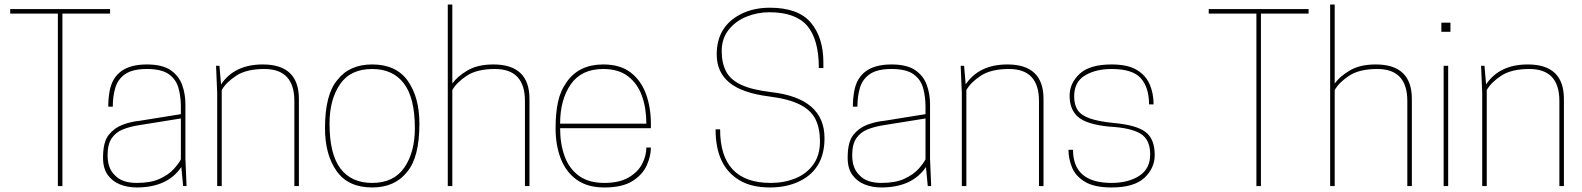

<svg xmlns="http://www.w3.org/2000/svg" viewBox="-20 -820 6971 846"><path d="M255 0H235V-760H25V-780H465V-760H255Z M582 6Q542 6 508.5 -7.5Q475 -21 454.5 -49.5Q434 -78 434 -125Q434 -194 458.5 -225Q483 -256 519.5 -270Q556 -284 597 -288L777 -317V-350Q777 -394 766.5 -432Q756 -470 724 -493Q692 -516 627 -516Q565 -516 532.5 -494Q500 -472 488.5 -434.5Q477 -397 477 -350H457Q457 -386 463 -419Q485 -536 627 -536Q695 -536 731.5 -511Q768 -486 782.5 -446Q797 -406 797 -361V-120L802 0H787L779 -84Q718 6 582 6ZM583 -14Q645 -14 684.5 -32.5Q724 -51 746 -75.5Q768 -100 777 -118V-298L590 -268Q552 -262 521 -249.5Q490 -237 472 -210.5Q454 -184 454 -136Q454 -78 486 -48Q517 -14 583 -14Z M1297 0H1277V-375Q1277 -516 1145 -516Q1066 -516 1021 -486.5Q976 -457 957 -423V0H937V-410L932 -530H947L954 -448Q1013 -536 1138 -536Q1297 -536 1297 -384Z M1620 6Q1514 6 1463 -66.5Q1412 -139 1412 -255Q1412 -403 1466 -467Q1519 -536 1620 -536Q1726 -536 1777 -463.5Q1828 -391 1828 -275Q1828 -128 1775 -64Q1721 6 1620 6ZM1620 -14Q1715 -14 1761.5 -81.5Q1808 -149 1808 -255Q1808 -389 1759.5 -452.5Q1711 -516 1620 -516Q1524 -516 1478 -448.5Q1432 -381 1432 -275Q1432 -141 1480 -77.5Q1528 -14 1620 -14Z M2313 0H2293V-375Q2293 -516 2161 -516Q2082 -516 2037 -486.5Q1992 -457 1973 -423V0H1953V-800H1973V-452Q1996 -484 2040.5 -510Q2085 -536 2154 -536Q2313 -536 2313 -384Z M2643 6Q2568 6 2520.5 -28.5Q2473 -63 2450.5 -122Q2428 -181 2428 -255Q2428 -320 2438.5 -370Q2449 -420 2478 -460Q2532 -536 2638 -536Q2713 -536 2759 -500.5Q2805 -465 2826.5 -405.5Q2848 -346 2848 -275V-255H2448Q2448 -187 2467.5 -132.5Q2487 -78 2530 -46Q2573 -14 2643 -14Q2709 -14 2750 -38Q2791 -62 2809.5 -98Q2828 -134 2828 -170H2848Q2848 -132 2829.5 -91Q2811 -50 2766.5 -22Q2722 6 2643 6ZM2828 -275Q2828 -343 2808.5 -397.5Q2789 -452 2747 -484Q2705 -516 2638 -516Q2542 -516 2495 -448.5Q2448 -381 2448 -275Z M2903 0Z M3373 6Q3290 6 3237 -26.5Q3184 -59 3158.5 -114.5Q3133 -170 3133 -250H3153Q3153 -14 3376 -14Q3435 -14 3484.5 -34Q3534 -54 3563.5 -95Q3593 -136 3593 -197Q3593 -254 3573.5 -294Q3554 -334 3505 -359Q3456 -384 3369 -395Q3250 -410 3194 -456Q3138 -502 3138 -580Q3138 -703 3243 -757Q3299 -786 3372 -786Q3497 -786 3552.5 -720.5Q3608 -655 3608 -545V-520H3588Q3588 -646 3537 -706Q3486 -766 3370 -766Q3317 -766 3269 -746.5Q3221 -727 3190.5 -688.5Q3160 -650 3160 -595Q3160 -542 3179.5 -505Q3199 -468 3246.5 -446Q3294 -424 3379 -414Q3613 -387 3613 -211Q3613 -78 3508 -24Q3450 6 3373 6Z M3863 6Q3823 6 3789.5 -7.5Q3756 -21 3735.5 -49.5Q3715 -78 3715 -125Q3715 -194 3739.5 -225Q3764 -256 3800.5 -270Q3837 -284 3878 -288L4058 -317V-350Q4058 -394 4047.5 -432Q4037 -470 4005 -493Q3973 -516 3908 -516Q3846 -516 3813.5 -494Q3781 -472 3769.5 -434.5Q3758 -397 3758 -350H3738Q3738 -386 3744 -419Q3766 -536 3908 -536Q3976 -536 4012.5 -511Q4049 -486 4063.5 -446Q4078 -406 4078 -361V-120L4083 0H4068L4060 -84Q3999 6 3863 6ZM3864 -14Q3926 -14 3965.5 -32.5Q4005 -51 4027 -75.5Q4049 -100 4058 -118V-298L3871 -268Q3833 -262 3802 -249.5Q3771 -237 3753 -210.5Q3735 -184 3735 -136Q3735 -78 3767 -48Q3798 -14 3864 -14Z M4578 0H4558V-375Q4558 -516 4426 -516Q4347 -516 4302 -486.5Q4257 -457 4238 -423V0H4218V-410L4213 -530H4228L4235 -448Q4294 -536 4419 -536Q4578 -536 4578 -384Z M4878 6Q4802 6 4760.5 -19Q4719 -44 4703.5 -82.5Q4688 -121 4688 -160H4708Q4708 -14 4878 -14Q4951 -14 4999.5 -45Q5048 -76 5048 -140Q5048 -205 5005.5 -231Q4963 -257 4868 -262Q4768 -272 4730.5 -304.5Q4693 -337 4693 -398Q4693 -454 4737.5 -495Q4782 -536 4878 -536Q4948 -536 4988 -512.5Q5028 -489 5045.5 -449Q5063 -409 5063 -360H5043Q5043 -434 5007 -475Q4971 -516 4878 -516Q4808 -516 4760.5 -487.5Q4713 -459 4713 -395Q4713 -360 4727.5 -336.5Q4742 -313 4780 -299Q4818 -285 4888 -278Q4988 -269 5028 -238Q5068 -207 5068 -137Q5068 -79 5022.5 -36.5Q4977 6 4878 6Z M5118 0Z M5536 0H5516V-760H5306V-780H5746V-760H5536Z M6201 0H6181V-375Q6181 -516 6049 -516Q5970 -516 5925 -486.5Q5880 -457 5861 -423V0H5841V-800H5861V-452Q5884 -484 5928.5 -510Q5973 -536 6042 -536Q6201 -536 6201 -384Z M6361 0H6341V-530H6361ZM6371 -680H6331V-720H6371Z M6871 0H6851V-375Q6851 -516 6719 -516Q6640 -516 6595 -486.5Q6550 -457 6531 -423V0H6511V-410L6506 -530H6521L6528 -448Q6587 -536 6712 -536Q6871 -536 6871 -384Z"/></svg>

Font: Tanohe Sans Thin
Style: Regular
Weight: 100
Designer: Village Type and Design LLC & Cristiano Sobral
Foundry: Cooper Hewitt Smithsonian Design Museum
Version: Version 1.00;September 29, 2021;FontCreator 13.0.0.2655 64-b